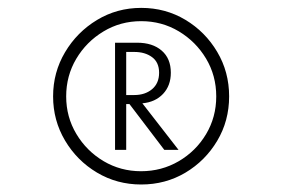

<svg xmlns="http://www.w3.org/2000/svg" viewBox="-20 -866 734 499"><path d="M347 -386.5Q410 -386.5 461.8 -417.2Q513.5 -448 544.5 -500Q575.5 -552 575.5 -615.5Q575.5 -679 544.5 -731.2Q513.5 -783.5 461.8 -814.5Q410 -845.5 347 -845.5Q284 -845.5 232 -814Q180 -782.5 149 -730.2Q118 -678 118 -615.5Q118 -553 149 -500.8Q180 -448.5 232 -417.5Q284 -386.5 347 -386.5ZM346.5 -421Q293.5 -421 249.2 -447.2Q205 -473.5 178.5 -517.8Q152 -562 152 -615.5Q152 -669 178.2 -713.2Q204.5 -757.5 248.8 -784.2Q293 -811 347 -811Q400.5 -811 444.8 -784.5Q489 -758 515.5 -713.8Q542 -669.5 542 -615.5Q542 -561.5 515.5 -517.2Q489 -473 444.5 -447Q400 -421 346.5 -421ZM279 -476.5H308V-595.5H316.5L407 -476.5H444L350 -597.5Q383.5 -600.5 403.8 -622Q424 -643.5 424 -677Q424 -714 400.2 -734.5Q376.5 -755 336.5 -755H279ZM308 -619V-731H329Q357 -731 375.2 -717.5Q393.5 -704 393.5 -677Q393.5 -649.5 375.2 -634.2Q357 -619 329 -619Z"/></svg>

Font: Spartan
Style: Regular
Weight: 400
Designer: Matt Bailey, Mirko Velimirovic
Foundry: Matt Bailey
Version: Version 1.003; ttfautohint (v1.8.3)